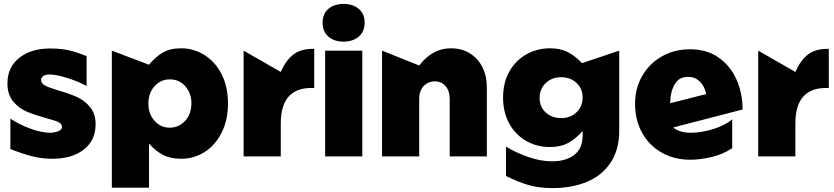

<svg xmlns="http://www.w3.org/2000/svg" viewBox="-20 -800 4264 982"><path d="M236 -121Q194 -121 137 -141.5Q80 -162 33 -193V-38Q95 -13 144.5 -0.5Q194 12 248 12Q348 12 408.5 -35Q469 -82 469 -164Q469 -218 441 -252Q413 -286 374.5 -303.5Q336 -321 280 -337Q233 -351 211.5 -362Q190 -373 190 -391Q190 -404 201.5 -411.5Q213 -419 234 -419Q268 -419 325 -401Q382 -383 423 -360V-513Q368 -535 328.5 -543.5Q289 -552 236 -552Q140 -552 79 -504.5Q18 -457 18 -373Q18 -316 47.5 -281Q77 -246 116 -229.5Q155 -213 215 -196Q258 -185 277.5 -176Q297 -167 297 -152Q297 -136 277 -128.5Q257 -121 236 -121Z M907 12Q972 12 1026.5 -22.5Q1081 -57 1113.5 -121.5Q1146 -186 1146 -271Q1146 -356 1113.5 -420Q1081 -484 1026 -518.5Q971 -553 906 -553Q850 -553 812.5 -531Q775 -509 742 -469L552 -541V160H742V-66Q773 -30 811.5 -9Q850 12 907 12ZM959 -272Q959 -217 927 -182Q895 -147 848 -147Q802 -147 770.5 -182Q739 -217 739 -270Q739 -324 770.5 -359Q802 -394 848 -394Q898 -394 928.5 -358Q959 -322 959 -272Z M1578 -550Q1517 -550 1479 -520Q1441 -490 1416 -432L1226 -541V0H1416V-168Q1416 -260 1455.5 -305Q1495 -350 1571 -350H1587V-550Z M1833 -541H1643V0H1833ZM1630 -684Q1630 -638 1660 -612.5Q1690 -587 1737 -587Q1784 -587 1814.5 -612.5Q1845 -638 1845 -684Q1845 -730 1814.5 -755Q1784 -780 1737 -780Q1690 -780 1660 -755Q1630 -730 1630 -684Z M2286 -553Q2192 -553 2124 -465L1934 -541V0H2124V-293Q2124 -336 2147 -360Q2170 -384 2204 -384Q2237 -384 2258.5 -360Q2280 -336 2280 -293V0H2470V-354Q2470 -411 2447.5 -456Q2425 -501 2383.5 -527Q2342 -553 2286 -553Z M2740 -299Q2740 -345 2771 -375Q2802 -405 2850 -405Q2898 -405 2929 -375.5Q2960 -346 2960 -302Q2960 -256 2929 -226Q2898 -196 2850 -196Q2803 -196 2771.5 -224.5Q2740 -253 2740 -299ZM2804 25Q2744 25 2680.5 2.5Q2617 -20 2568 -50V100Q2632 132 2685 147Q2738 162 2806 162Q2906 162 2983 129.5Q3060 97 3103.5 31Q3147 -35 3147 -131V-541L2957 -477Q2922 -514 2884 -533.5Q2846 -553 2793 -553Q2727 -553 2672 -522Q2617 -491 2585 -434Q2553 -377 2553 -301Q2553 -225 2585 -167.5Q2617 -110 2671.5 -79Q2726 -48 2792 -48Q2848 -48 2887 -69.5Q2926 -91 2960 -130V-109Q2960 -41 2917.5 -8Q2875 25 2804 25Z M3513 -121Q3455 -121 3423 -148L3778 -240Q3778 -323 3747 -393Q3716 -463 3655.5 -505.5Q3595 -548 3510 -548Q3429 -548 3365 -511.5Q3301 -475 3264.5 -411.5Q3228 -348 3228 -269Q3228 -187 3263.5 -122Q3299 -57 3363.5 -20Q3428 17 3510 17Q3562 17 3620 3Q3678 -11 3725 -42V-190Q3690 -159 3628.5 -140Q3567 -121 3513 -121ZM3499 -407Q3534 -407 3558.5 -384Q3583 -361 3592 -319L3408 -272V-275Q3408 -328 3430 -367.5Q3452 -407 3499 -407Z M4210 -550Q4149 -550 4111 -520Q4073 -490 4048 -432L3858 -541V0H4048V-168Q4048 -260 4087.5 -305Q4127 -350 4203 -350H4219V-550Z"/></svg>

Font: Geom Black
Style: Bold
Weight: 900
Version: Version 1.102